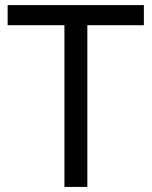

<svg xmlns="http://www.w3.org/2000/svg" viewBox="-20 -734 596 754"><path d="M323 0H233V-635H10V-714H545V-635H323Z"/></svg>

Font: Noto Sans Malayalam
Style: Regular
Weight: 400
Designer: Jelle Bosma - Monotype Design Team
Foundry: Monotype Imaging Inc.
Version: Version 2.103